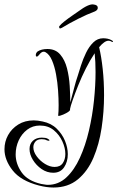

<svg xmlns="http://www.w3.org/2000/svg" viewBox="-182 -507 525 858"><path d="M57 331Q27 331 -8 322Q-89 301 -125.5 254.5Q-162 208 -162 160Q-162 126 -146 97Q-130 68 -100.5 49.5Q-71 31 -31 31Q-14 31 9 36Q47 44 71.5 68Q96 92 108.5 122.5Q121 153 121 182Q121 216 104.5 240.5Q88 265 56 265Q28 265 4 248.5Q-20 232 -35 207.5Q-50 183 -50 159Q-50 136 -35 122Q-20 108 5 108Q22 108 30.5 112.5Q39 117 39 120Q39 122 36 122Q35 122 32.5 121.5Q30 121 27 120Q22 117 16 116Q10 115 4 115Q-15 115 -24 126Q-33 137 -33 151Q-33 171 -18 191.5Q-3 212 19 225.5Q41 239 62 239Q87 239 98.5 222Q110 205 110 181Q110 154 96.5 124.5Q83 95 58 74.5Q33 54 -4 54Q-36 54 -60.5 72.5Q-85 91 -98.5 120.5Q-112 150 -112 183Q-112 225 -85.5 263Q-59 301 2 315Q10 316 17.5 317.5Q25 319 32 319Q79 319 114.5 286Q150 253 175 198Q200 143 215.5 76.5Q231 10 238 -58Q245 -126 245 -185Q245 -208 244 -229.5Q243 -251 241 -269Q221 -239 202 -201.5Q183 -164 168 -126.5Q153 -89 143 -60.5Q133 -32 131 -20V-14H130Q128 -9 114 -1.5Q100 6 88 9.5Q76 13 78 8Q79 1 79.5 -10.5Q80 -22 80 -37Q80 -66 77.5 -102.5Q75 -139 68.5 -174.5Q62 -210 50.5 -237Q39 -264 21 -274Q19 -275 17 -275.5Q15 -276 13 -276Q3 -276 -8 -261Q-14 -254 -17 -254Q-22 -254 -22 -261Q-22 -270 -14 -277Q3 -288 30 -288Q66 -288 87 -263.5Q108 -239 117.5 -201.5Q127 -164 129.5 -123Q132 -82 132 -49L136 -64Q144 -93 150.5 -118.5Q157 -144 165 -167Q171 -187 180 -215Q189 -243 202.5 -271Q216 -299 235 -317.5Q254 -336 279 -336Q289 -336 299 -334Q309 -332 319 -326Q324 -323 322.5 -320.5Q321 -318 316 -321Q311 -325 303 -325Q285 -325 261 -296Q271 -254 277 -198.5Q283 -143 283 -81Q283 -8 272 65Q261 138 235.5 198Q210 258 166 294.5Q122 331 57 331ZM87 -380Q83 -380 82.5 -384.5Q82 -389 83 -390Q90 -399 106.5 -412Q123 -425 140.5 -437Q158 -449 165 -454Q192 -474 209 -481.5Q226 -489 236 -487Q255 -485 255 -472Q255 -462 242 -456Q207 -443 166.5 -422.5Q126 -402 95 -383Q89 -380 87 -380Z"/></svg>

Font: Festive
Style: Regular
Weight: 400
Designer: Robert E. Leuschke
Foundry: Robert E. Leuschke
Version: Version 1.101; ttfautohint (v1.8.3)